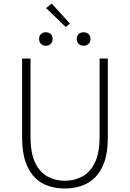

<svg xmlns="http://www.w3.org/2000/svg" viewBox="-20 -1062 740 1095"><path d="M349 13Q303 13 259 -0.5Q215 -14 181 -47Q147 -80 126.5 -136.5Q106 -193 106 -278V-728H154V-284Q154 -187 181.5 -132Q209 -77 253.5 -54Q298 -31 349 -31Q402 -31 447 -54Q492 -77 520 -132Q548 -187 548 -284V-728H595V-278Q595 -193 574.5 -136.5Q554 -80 519 -47Q484 -14 439.5 -0.5Q395 13 349 13ZM241 -801Q225 -801 214 -811.5Q203 -822 203 -840Q203 -858 214 -868Q225 -878 241 -878Q258 -878 269 -868Q280 -858 280 -840Q280 -822 269 -811.5Q258 -801 241 -801ZM355 -908 243 -1016 275 -1042 379 -927ZM457 -801Q440 -801 429 -811.5Q418 -822 418 -840Q418 -858 429 -868Q440 -878 457 -878Q473 -878 484.5 -868Q496 -858 496 -840Q496 -822 484.5 -811.5Q473 -801 457 -801Z"/></svg>

Font: Noto Sans JP ExtraLight
Style: Regular
Weight: 250
Designer: Ryoko NISHIZUKA  (kana, bopomofo & ideographs); Paul D. Hunt (Latin, Greek & Cyrillic); Sandoll Communications , Soo-you
Foundry: Adobe
Version: Version 2.004-H2;hotconv 1.0.118;makeotfexe 2.5.65603